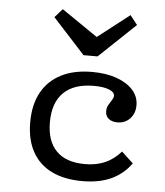

<svg xmlns="http://www.w3.org/2000/svg" viewBox="-50 -711 660 767"><g transform="rotate(5 280.0 -327.5)"><path d="M308.1 11.3Q235.5 11.3 184.7 -13.7Q133.9 -38.7 107.3 -87.1Q80.6 -135.5 80.6 -204.8Q80.6 -275.8 107.7 -325Q134.7 -374.2 185.9 -400.4Q237.1 -426.6 309.7 -426.6Q366.1 -426.6 408.1 -411.7Q450 -396.8 473.8 -370.6Q497.6 -344.4 497.6 -308.9Q497.6 -276.6 477.8 -255.6Q458.1 -234.7 427.4 -234.7Q404.8 -234.7 391.9 -245.6Q379 -256.5 379 -275Q379 -289.5 385.5 -300.8Q391.9 -312.1 398.4 -321.8Q404.8 -331.5 404.8 -339.5Q404.8 -354 382.3 -362.9Q359.7 -371.8 321.8 -371.8Q241.9 -371.8 200.4 -331Q158.9 -290.3 158.9 -212.1Q158.9 -136.3 198 -96.8Q237.1 -57.3 312.9 -57.3Q358.1 -57.3 393.1 -72.6Q428.2 -87.9 456.5 -120.2L503.2 -76.6Q471 -32.3 423 -10.5Q375 11.3 308.1 11.3ZM442.7 -666.1 471.8 -629 325.8 -490.3H269.4L140.3 -631.5L171 -666.1L352.4 -541.9L286.3 -544.4Z"/></g></svg>

Font: Playfair 5pt SemiExpanded Light
Style: Regular
Weight: 300
Width: 6
Designer: Claus Eggers Sørensen
Foundry: Claus Eggers Sørensen
Version: Version 2.203